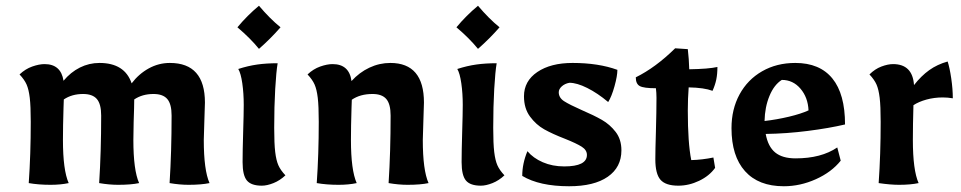

<svg xmlns="http://www.w3.org/2000/svg" viewBox="-20 -637 3342 668"><path d="M80 0Q87 -100 87 -213Q87 -268 83.5 -297Q80 -326 72.5 -343Q65 -360 48 -378Q68 -397 92 -405.5Q116 -414 135 -414Q192 -414 201 -356Q226 -386 258 -402Q290 -418 326 -418Q414 -418 438 -347Q463 -380 497.5 -399Q532 -418 571 -418Q693 -418 693 -280L691 -217L689 -150Q689 -45 709 0Q680 6 636 6Q605 6 570 0Q577 -109 577 -235Q577 -275 562 -292.5Q547 -310 514 -310Q475 -310 447 -291Q447 -268 445 -212L444 -150Q444 -45 464 0Q436 6 391 6Q360 6 325 0Q332 -109 332 -235Q332 -275 317 -292.5Q302 -310 269 -310Q230 -310 202 -291L201 -262Q199 -198 199 -150Q199 -45 219 0Q191 6 156 6Q114 6 80 0Z M824 -73Q824 -110 826 -178Q828 -242 828 -272Q828 -312 823 -347Q818 -382 809 -397Q843 -408 875 -412.5Q907 -417 946 -417Q941 -388 937.5 -327.5Q934 -267 934 -192Q934 -137 937.5 -108Q941 -79 948.5 -62Q956 -45 973 -27Q954 -9 931.5 0Q909 9 891 9Q854 9 839 -9Q824 -27 824 -73ZM806 -542Q840 -583 881 -617Q919 -572 956 -542Q921 -502 881 -467Q851 -504 806 -542Z M1082 0Q1089 -100 1089 -213Q1089 -268 1085.5 -297Q1082 -326 1074.5 -343Q1067 -360 1050 -378Q1070 -397 1094 -405.5Q1118 -414 1137 -414Q1195 -414 1203 -355Q1230 -385 1265 -401.5Q1300 -418 1338 -418Q1455 -418 1455 -280L1453 -217L1451 -150Q1451 -45 1471 0Q1443 6 1398 6Q1367 6 1332 0Q1339 -109 1339 -235Q1339 -275 1324 -292.5Q1309 -310 1276 -310Q1233 -310 1204 -290L1203 -261Q1201 -197 1201 -150Q1201 -45 1221 0Q1193 6 1158 6Q1116 6 1082 0Z M1586 -73Q1586 -110 1588 -178Q1590 -242 1590 -272Q1590 -312 1585 -347Q1580 -382 1571 -397Q1605 -408 1637 -412.5Q1669 -417 1708 -417Q1703 -388 1699.5 -327.5Q1696 -267 1696 -192Q1696 -137 1699.5 -108Q1703 -79 1710.5 -62Q1718 -45 1735 -27Q1716 -9 1693.5 0Q1671 9 1653 9Q1616 9 1601 -9Q1586 -27 1586 -73ZM1568 -542Q1602 -583 1643 -617Q1681 -572 1718 -542Q1683 -502 1643 -467Q1613 -504 1568 -542Z M1797 -25Q1797 -68 1815 -111Q1835 -87 1868.5 -72.5Q1902 -58 1943 -58Q2022 -58 2022 -98Q2022 -115 2004 -126.5Q1986 -138 1946 -154Q1902 -171 1873.5 -187Q1845 -203 1824 -231.5Q1803 -260 1803 -302Q1803 -355 1849.5 -386.5Q1896 -418 1972 -418Q2062 -418 2128 -394Q2128 -373 2118 -337Q2108 -301 2096 -282Q2059 -313 2023 -331Q1987 -349 1961 -349Q1945 -346 1934.5 -336.5Q1924 -327 1924 -316Q1924 -297 1942.5 -285Q1961 -273 2004 -254Q2046 -236 2074 -220Q2102 -204 2122 -178Q2142 -152 2142 -114Q2142 -55 2094.5 -22Q2047 11 1960 11Q1857 11 1797 -25Z M2260 -83Q2260 -114 2262 -178Q2264 -250 2264 -297Q2264 -314 2262 -330Q2220 -330 2206 -337.5Q2192 -345 2192 -368Q2261 -402 2329 -469L2373 -466Q2377 -432 2378 -396Q2445 -397 2476 -404Q2476 -379 2472 -360Q2468 -341 2459 -321Q2430 -332 2376 -333Q2373 -294 2373 -252Q2373 -140 2385 -80Q2423 -81 2462 -89L2468 -53Q2448 -25 2412.5 -8Q2377 9 2340 9Q2296 9 2278 -11.5Q2260 -32 2260 -83Z M2525 -191Q2525 -257 2553 -308.5Q2581 -360 2631.5 -389Q2682 -418 2747 -418Q2832 -418 2876 -364Q2920 -310 2920 -204Q2865 -191 2790.5 -181.5Q2716 -172 2644 -171Q2652 -127 2677 -106.5Q2702 -86 2748 -86Q2837 -86 2893 -124L2905 -78Q2873 -38 2818.5 -13.5Q2764 11 2707 11Q2619 11 2572 -41.5Q2525 -94 2525 -191ZM2793 -253Q2791 -298 2765 -328.5Q2739 -359 2700 -359Q2673 -342 2657 -303Q2641 -264 2640 -216Q2683 -221 2725 -231Q2767 -241 2793 -253Z M3037 0Q3044 -100 3044 -213Q3044 -268 3040.5 -297Q3037 -326 3029.5 -343Q3022 -360 3005 -378Q3024 -397 3046.5 -405.5Q3069 -414 3087 -414Q3155 -414 3160 -341Q3185 -373 3213 -393Q3241 -413 3277 -423Q3284 -402 3289.5 -364.5Q3295 -327 3295 -295Q3277 -298 3260 -298Q3230 -298 3203 -290.5Q3176 -283 3158 -271Q3156 -203 3156 -150Q3156 -45 3176 0Q3148 6 3108 6Q3078 6 3037 0Z"/></svg>

Font: Mirza SemiBold
Style: Regular
Weight: 600
Designer: Arabic design by Kourosh Beigpour, Latin design by Eduardo Tunni, engineering by Lasse Fister
Version: Version 1.0010g